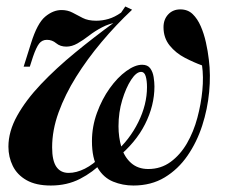

<svg xmlns="http://www.w3.org/2000/svg" viewBox="-20 -559 721 593"><path d="M298 -59Q267 -27 227 -6.5Q187 14 137 14Q91 14 62 -2.5Q33 -19 19.5 -46.5Q6 -74 6 -106Q6 -153 33 -201.5Q60 -250 106.5 -299Q153 -348 211.5 -396Q270 -444 333 -490H341Q317 -486 295 -474.5Q273 -463 255 -449Q237 -435 219.5 -425Q202 -415 185 -415Q166 -415 153.5 -425.5Q141 -436 125 -436Q110 -436 101 -424.5Q92 -413 82 -384L72 -353H53L76 -426Q95 -487 119.5 -507.5Q144 -528 170 -528Q189 -528 204 -520Q219 -512 235.5 -503.5Q252 -495 277 -495Q296 -495 315 -500.5Q334 -506 354 -520L367 -539L388 -529Q338 -482 293.5 -429Q249 -376 215 -321.5Q181 -267 161 -212Q141 -157 141 -104Q141 -63 154 -44Q167 -25 192 -25Q216 -25 242 -38Q268 -51 292 -76ZM438 -37Q477 -37 507 -59Q537 -81 557.5 -116.5Q578 -152 589.5 -195Q601 -238 605 -280Q609 -322 604 -357Q579 -366 551 -380.5Q523 -395 504 -418.5Q485 -442 485 -475Q485 -499 499.5 -514.5Q514 -530 537 -530Q560 -530 575 -515.5Q590 -501 600 -478Q610 -455 616 -428Q622 -401 625 -375Q631 -328 626 -275Q621 -222 604.5 -171Q588 -120 559 -78Q530 -36 488.5 -11Q447 14 392 14Q359 14 329.5 2Q300 -10 282 -40Q264 -70 264 -123Q264 -168 279.5 -210.5Q295 -253 319 -286.5Q343 -320 370 -339.5Q397 -359 419 -359Q436 -359 444 -348Q452 -337 454.5 -321Q457 -305 457 -292Q457 -233 428 -175.5Q399 -118 341 -71L335 -88Q380 -127 407 -181.5Q434 -236 434 -290Q434 -310 430 -323.5Q426 -337 416 -337Q401 -337 385 -312.5Q369 -288 357.5 -250Q346 -212 346 -169Q346 -135 355 -104.5Q364 -74 385 -55.5Q406 -37 438 -37Z"/></svg>

Font: Playfair Display SemiBold
Style: Italic
Weight: 600
Italic angle: -14°
Designer: Claus Eggers Sørensen
Foundry: Claus Eggers Sørensen
Version: Version 1.203